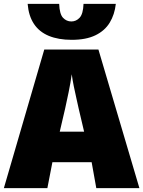

<svg xmlns="http://www.w3.org/2000/svg" viewBox="-20 -973 741 993"><path d="M579 -953Q573 -898 547.5 -856Q522 -814 473.5 -790.5Q425 -767 351 -767Q282 -767 232.5 -787.5Q183 -808 155.5 -849.5Q128 -891 123 -953H286Q288 -900 306 -881Q324 -862 349 -862Q374 -862 392 -881.5Q410 -901 412 -953ZM478 0 454 -134H251L225 0H0L209 -717H489L701 0ZM387 -411Q382 -435 375 -465Q368 -495 361.5 -527.5Q355 -560 351 -589Q345 -545 335 -496.5Q325 -448 317 -412L289 -292H415Z"/></svg>

Font: Noto Sans Display Black
Style: Regular
Weight: 900
Designer: Monotype Design Team
Foundry: Monotype Imaging Inc.
Version: Version 2.003